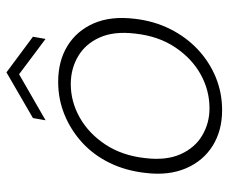

<svg xmlns="http://www.w3.org/2000/svg" viewBox="-78 -634 724 609"><g transform="rotate(-90 284.5 -330.0)"><path d="M239 12Q174 12 126 -18Q78 -48 54.5 -103Q31 -158 40 -231Q47 -294 72 -345Q97 -396 136.5 -432Q176 -468 225 -488Q274 -508 329 -508Q395 -508 443 -478.5Q491 -449 514.5 -395Q538 -341 529 -266Q522 -204 496.5 -153Q471 -102 431.5 -65Q392 -28 343 -8Q294 12 239 12ZM245 -28Q302 -28 352.5 -56Q403 -84 438.5 -137Q474 -190 482 -264Q490 -331 469.5 -376.5Q449 -422 409.5 -445Q370 -468 322 -468Q266 -468 215.5 -439.5Q165 -411 130 -358Q95 -305 87 -232Q79 -165 99.5 -119.5Q120 -74 159 -51Q198 -28 245 -28ZM207 -548 214 -588 359 -672 472 -588 465 -548 353 -632Z"/></g></svg>

Font: DM Sans 28pt ExtraLight
Style: Italic
Weight: 250
Italic angle: -10°
Version: Version 4.004;gftools[0.9.30]